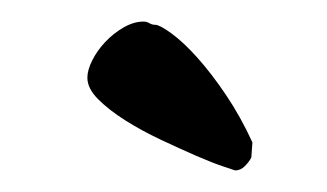

<svg xmlns="http://www.w3.org/2000/svg" viewBox="-20 -632 303 178"><path d="M113 -612Q116 -612 118.5 -610.5Q121 -609 124 -609Q128 -609 139 -601Q150 -593 163 -578.5Q176 -564 189.5 -544Q203 -524 214 -500L213 -486Q211 -482 207 -478Q203 -474 198 -474Q198 -474 187.5 -477.5Q177 -481 162 -487.5Q147 -494 129 -502.5Q111 -511 96 -520.5Q81 -530 71 -540Q61 -550 61 -560Q61 -567 65.5 -576Q70 -585 77.5 -593Q85 -601 94.5 -606.5Q104 -612 113 -612Z"/></svg>

Font: CAT Altenglisch
Style: Regular
Weight: 400
Designer: Peter Wiegel
Foundry: Peter Wiegel, CAT Fonts
Version: Version 1.000